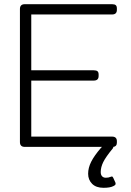

<svg xmlns="http://www.w3.org/2000/svg" viewBox="-20 -700 622 915"><path d="M129 -631V-365H427Q439 -365 444.5 -360.5Q450 -356 450 -345V-338Q450 -316 427 -316H129V-49H514Q537 -49 537 -27V-20Q537 -2 520 0Q520 5 517 8Q484 48 472 72.5Q460 97 460 120Q460 133 466.5 140Q473 147 484 147Q498 147 506 143Q512 141 513 141Q517 141 520 148L530 170Q531 172 531 176Q531 182 520 187Q505 195 473 195Q438 195 419 176Q400 157 400 128Q400 100 414.5 71Q429 42 461 5Q466 0 466 0H98Q75 0 75 -23V-657Q75 -680 98 -680H514Q526 -680 531.5 -675.5Q537 -671 537 -660V-653Q537 -631 514 -631Z"/></svg>

Font: Mitr ExtraLight
Style: Regular
Weight: 275
Designer: Thanarat Vachiruckul
Foundry: Cadson Demak Co.,Ltd.
Version: Version 1.001